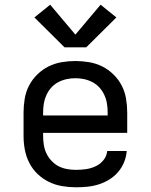

<svg xmlns="http://www.w3.org/2000/svg" viewBox="-20 -787 640 815"><path d="M302 8Q273 8 243.5 3Q214 -2 187.5 -15Q161 -28 139.5 -48.5Q118 -69 104.5 -95.5Q91 -122 85.5 -151Q80 -180 80 -210V-310Q80 -339 85 -368.5Q90 -398 103.5 -424Q117 -450 138.5 -471Q160 -492 186 -505Q212 -518 241.5 -523Q271 -528 300 -528Q329 -528 358.5 -523Q388 -518 414 -505Q440 -492 461.5 -471Q483 -450 496.5 -424Q510 -398 515 -368.5Q520 -339 520 -310V-223H163V-210Q163 -191 166 -172Q169 -153 177 -136Q185 -119 198.5 -104.5Q212 -90 228.5 -81.5Q245 -73 264 -69.5Q283 -66 302 -66Q324 -66 345 -69Q366 -72 385.5 -81Q405 -90 419 -107Q433 -124 435 -146H518Q516 -121 506.5 -98Q497 -75 481 -56.5Q465 -38 444 -25Q423 -12 399.5 -4.5Q376 3 351.5 5.5Q327 8 302 8ZM163 -297H437V-310Q437 -329 434 -347.5Q431 -366 423 -383.5Q415 -401 402.5 -415Q390 -429 373 -438Q356 -447 337.5 -451Q319 -455 300 -455Q281 -455 262.5 -451Q244 -447 227 -438Q210 -429 197.5 -415Q185 -401 177 -383.5Q169 -366 166 -347.5Q163 -329 163 -310ZM346 -586H254L126 -713L193 -767L300 -640L407 -767L474 -713Z"/></svg>

Font: Iosevka Custom Extended
Style: Regular
Weight: 400
Width: 7
Monospace: yes
Designer: Belleve Invis
Foundry: Belleve Invis
Version: Version 11.2.4; ttfautohint (v1.8.4)